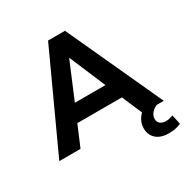

<svg xmlns="http://www.w3.org/2000/svg" viewBox="-210 -869 1189 1230"><g transform="rotate(-30 384.5 -254.0)"><path d="M-10 0 314 -705H439L763 0H607L523 -196L585 -153H168L230 -196L147 0ZM375 -540 247 -235 220 -274H533L506 -235L377 -540ZM688 197Q629 197 596 167.5Q563 138 563 89Q563 45 592 9Q621 -27 669 -45L711 0Q694 7 681 18Q668 29 661 43Q654 57 654 72Q654 95 670 107.5Q686 120 709 120Q724 120 737 117Q750 114 764 109L779 179Q757 189 736 193Q715 197 688 197Z"/></g></svg>

Font: Nunito Sans 12pt ExtraLight 12pt ExtraBold
Style: Regular
Weight: 800
Version: Version 3.101;gftools[0.9.27]